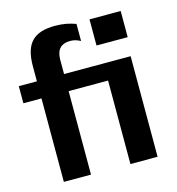

<svg xmlns="http://www.w3.org/2000/svg" viewBox="-109 -829 848 922"><g transform="rotate(-15 315.0 -367.5)"><path d="M95 0H230V-415H426V0H561V-500H230V-572C230 -623 256 -646 298 -646C316 -646 332 -642 350 -632V-717C318 -729 285 -735 248 -735C142 -735 95 -689 95 -575V-500H5V-415H95ZM416 -592H571V-722H416Z"/></g></svg>

Font: Perun
Style: Bold
Weight: 700
Foundry: Copyright (c) Stefan Peev, Context Ltd, 2016
Version: Version 1.089